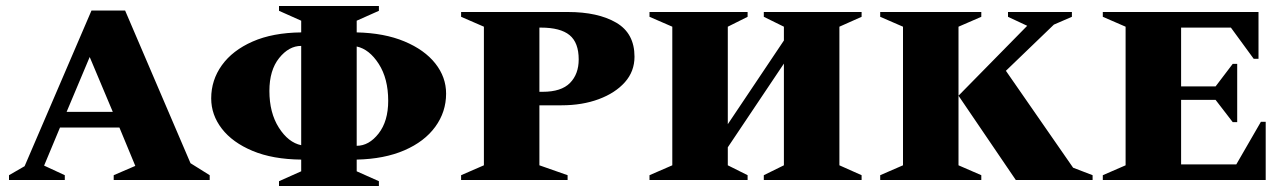

<svg xmlns="http://www.w3.org/2000/svg" viewBox="-20 -600 4279 640"><path d="M10 0V-16L62 -46L285 -565H397L615 -56L679 -16V0H359V-16L431 -47L378 -175H180L127 -48L196 -16V0ZM202 -227H356L279 -410Z M910 20V4L984 -29V-68Q889 -69 822 -97Q755 -125 719.5 -171Q684 -217 684 -272Q684 -333 719.5 -382.5Q755 -432 822 -461.5Q889 -491 984 -492V-531L910 -564V-580H1243V-564L1169 -531V-492Q1261 -490 1328 -462Q1395 -434 1431 -388.5Q1467 -343 1467 -288Q1467 -227 1431 -177.5Q1395 -128 1328 -99Q1261 -70 1169 -68V-29L1243 4V20ZM984 -447Q943 -447 910.5 -406.5Q878 -366 878 -297Q878 -224 909.5 -174.5Q941 -125 984 -116ZM1274 -264Q1274 -338 1242.5 -387Q1211 -436 1169 -445V-114Q1210 -114 1242 -155Q1274 -196 1274 -264Z M1517 0V-16L1593 -49V-511L1517 -544V-560H1873Q1973 -560 2034 -524.5Q2095 -489 2095 -411Q2095 -362 2063 -326Q2031 -290 1976 -269.5Q1921 -249 1852 -249H1778V-49L1872 -16V0ZM1778 -508V-294H1789Q1851 -294 1880 -323.5Q1909 -353 1909 -402Q1909 -458 1878.5 -483Q1848 -508 1783 -508Z M2145 0V-16L2221 -49V-511L2145 -544V-560H2472V-544L2406 -511V-186L2593 -465V-511L2526 -544V-560H2852V-544L2778 -511V-49L2852 -16V0H2526V-16L2593 -49V-388L2406 -109V-49L2472 -16V0Z M2914 0V-16L2990 -49V-511L2914 -544V-560H3251V-544L3175 -511V-49L3251 -16V0ZM3366 0 3175 -281 3404 -514 3340 -544V-560H3553V-544L3493 -518L3333 -364L3557 -41L3622 -16V0Z M3656 0V-16L3732 -49V-511L3656 -544V-560H4175V-404H4159L4083 -508H3917V-312H4032L4089 -387H4104V-193H4089L4032 -267H3917V-52H4101L4183 -194H4199V0Z"/></svg>

Font: Spectral SC ExtraBold
Style: Regular
Weight: 800
Designer: Jean-Baptiste Levee
Foundry: Production Type
Version: Version 2.001